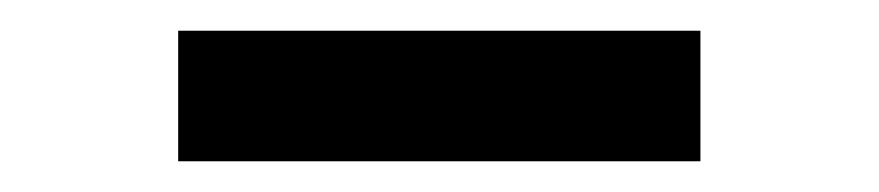

<svg xmlns="http://www.w3.org/2000/svg" viewBox="-20 -365 572 125"><path d="M96 -260H436V-345H96Z"/></svg>

Font: Hibana 45 SubMedium
Style: Regular
Weight: 500
Width: 6
Designer: pygmalion
Foundry: ybstudio
Version: Version 2021.007;FEAKit 1.0